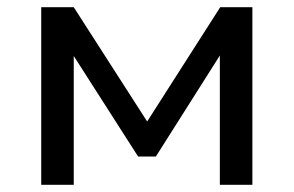

<svg xmlns="http://www.w3.org/2000/svg" viewBox="-20 -511 812 531"><path d="M94 0V-491H184L387 -175L589 -491H678V0H588V-378H601L411 -78H362L170 -378H184V0Z"/></svg>

Font: Nunito Sans 10pt SemiExpanded Medium
Style: Regular
Weight: 500
Width: 6
Designer: Vernon Adams
Foundry: Vernon Adams
Version: Version 3.101;gftools[0.9.27]